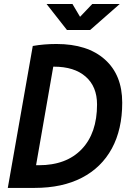

<svg xmlns="http://www.w3.org/2000/svg" viewBox="-20 -918 626 938"><path d="M18.1 0 140.1 -693.4Q194.8 -703.1 255.9 -703.1Q407.7 -703.1 492.4 -627.4Q577.1 -551.8 577.1 -416.5Q577.1 -285.6 526.4 -192.4Q475.6 -99.1 379.9 -49.6Q284.2 0 149.4 0ZM156.2 -110.8H169.9Q304.2 -110.8 379.2 -189.2Q454.1 -267.6 454.1 -407.7Q454.1 -495.1 398.4 -543.7Q342.8 -592.3 243.7 -592.3Q241.7 -592.3 240.2 -592.3ZM307.1 -771.5 207.5 -898.4H334L371.1 -835.9L430.7 -898.4H564.9L420.4 -771.5Z"/></svg>

Font: Cascadia Mono NF SemiBold
Style: Italic
Weight: 600
Italic angle: -10°
Monospace: yes
Designer: Aaron Bell
Foundry: Saja Typeworks
Version: Version 2404.023; ttfautohint (v1.8.4)